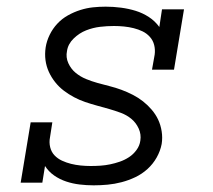

<svg xmlns="http://www.w3.org/2000/svg" viewBox="-20 -548 640 576"><path d="M261 8Q240 8 219 5.5Q198 3 178.5 -3.5Q159 -10 142.5 -21.5Q126 -33 115 -50L107 0H42L72 -181H137L130 -136Q127 -121 130.5 -106.5Q134 -92 143.5 -82Q153 -72 166 -66Q179 -60 193 -56.5Q207 -53 222 -51.5Q237 -50 252 -50Q267 -50 281.5 -51Q296 -52 310.5 -55Q325 -58 339.5 -63Q354 -68 367 -76.5Q380 -85 389.5 -98Q399 -111 401 -126Q404 -145 396 -162.5Q388 -180 374 -191.5Q360 -203 342.5 -209.5Q325 -216 307.5 -221Q290 -226 271.5 -231Q253 -236 235.5 -242Q218 -248 202 -256.5Q186 -265 171.5 -276Q157 -287 145.5 -301.5Q134 -316 126.5 -332.5Q119 -349 116.5 -367.5Q114 -386 117 -406Q120 -425 129 -443.5Q138 -462 152 -477Q166 -492 184 -502Q202 -512 221 -518Q240 -524 259 -526Q278 -528 297 -528Q320 -528 343 -525Q366 -522 387 -515.5Q408 -509 426.5 -497Q445 -485 458 -467L466 -520H532L502 -339H436L444 -384Q446 -399 442.5 -413Q439 -427 429.5 -437.5Q420 -448 407.5 -454Q395 -460 381 -463.5Q367 -467 352 -468.5Q337 -470 322 -470Q301 -470 280 -467.5Q259 -465 238.5 -457Q218 -449 201 -432.5Q184 -416 181 -395Q177 -376 185 -358.5Q193 -341 207 -329.5Q221 -318 238 -311Q255 -304 273 -299Q291 -294 309 -289.5Q327 -285 344.5 -278.5Q362 -272 378.5 -263.5Q395 -255 409 -244Q423 -233 435 -219Q447 -205 454.5 -189Q462 -173 465 -154Q468 -135 465 -116Q461 -95 450 -75.5Q439 -56 422.5 -41Q406 -26 386 -16.5Q366 -7 345 -1.5Q324 4 303 6Q282 8 261 8Z"/></svg>

Font: Iosevka Etoile Light Oblique
Style: Regular
Weight: 300
Italic angle: -9°
Designer: Belleve Invis
Foundry: Belleve Invis
Version: Version 15.5.2; ttfautohint (v1.8.4)